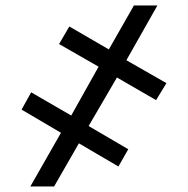

<svg xmlns="http://www.w3.org/2000/svg" viewBox="-20 -675 680 695"><path d="M403.3 -394.5 300.8 -218.8 444.3 -134.8 408.7 -72.3 265.6 -156.2 175.8 0H89.8L200.7 -194.3L58.1 -278.3L92.8 -340.8L237.8 -256.8L336.9 -433.6L193.8 -515.6L231 -579.1L374 -496.1L464.8 -655.3H549.8L437.5 -457L582.5 -374L544.9 -312.5Z"/></svg>

Font: V-Inter
Style: Medium-500
Weight: 500
Designer: Rasmus Andersson
Foundry: rsms
Version: Version 4.000;git-4146feb